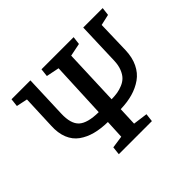

<svg xmlns="http://www.w3.org/2000/svg" viewBox="-147 -936 1172 1172"><g transform="rotate(-45 438.5 -350.0)"><path d="M377.9 -186Q317.4 -187 270.5 -199.5Q223.6 -211.9 187 -238Q150.4 -264.2 132.1 -309.1Q113.8 -354 117.2 -416L126 -632.8L54.2 -647.9L60.1 -700.2H223.1L212.9 -424.8Q209.5 -338.4 247.6 -303.7Q285.6 -269 380.9 -268.1L397 -630.9L313 -647.9L318.8 -700.2H596.2L589.8 -647.9L505.9 -630.9L492.2 -268.1Q521 -268.6 543.5 -272.2Q565.9 -275.9 589.8 -285.9Q613.8 -295.9 629.9 -312.3Q646 -328.6 657.2 -356.7Q668.5 -384.8 669.9 -422.9L679.2 -700.2H847.2L840.8 -647.9L770 -631.8L764.2 -419.9Q762.2 -358.9 740.2 -313.5Q718.3 -268.1 680.2 -241.2Q642.1 -214.4 594.7 -200.9Q547.4 -187.5 488.8 -186L483.9 -65.9L578.1 -53.2L571.8 0H286.1L292 -53.2L372.1 -64.9Z"/></g></svg>

Font: Literata Book SemiBold
Style: Italic
Weight: 600
Italic angle: -3°
Designer: Latin by Veronika Burian and Jose Scaglione. Greek by Irene Vlachou. Cyrillic by Vera Evstafieva
Foundry: TypeTogether
Version: Version 1.003;PS 001.003;hotconv 1.0.88;makeotf.lib2.5.64775